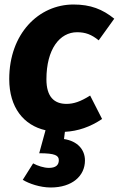

<svg xmlns="http://www.w3.org/2000/svg" viewBox="-20 -569 527 852"><path d="M197 176C175 176 147 167 127 156L81 229C109 246 158 263 205 263C300 263 357 212 357 143C357 95 324 57 264 48L268 16C326 13 381 -6 433 -41L380 -145C337 -118 307 -108 275 -108C220 -108 186 -140 186 -217C186 -351 245 -426 322 -426C359 -426 386 -416 418 -390L487 -486C435 -528 382 -549 306 -549C152 -549 21 -420 21 -218C21 -92 85 -13 182 9L154 111C225 111 241 121 241 142C241 163 228 176 197 176Z"/></svg>

Font: Fira Sans OT
Style: Bold Italic
Weight: 700
Italic angle: -8°
Designer: Carrois Corporate & Edenspiekermann
Foundry: Carrois Corporate GbR & Edenspiekermann AG
Version: Version 2.001